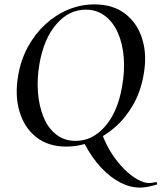

<svg xmlns="http://www.w3.org/2000/svg" viewBox="-20 -656 736 875"><path d="M618 199Q573 199 527.5 175.5Q482 152 440 107Q398 62 364 -3L446 -43Q464 5 490.5 45.5Q517 86 547.5 116Q578 146 607 162Q636 178 658 178Q667 178 675.5 176.5Q684 175 691 174Q694 173 695.5 178Q697 183 695 185Q675 191 655 195Q635 199 618 199ZM282 12Q199 12 144.5 -31.5Q90 -75 68.5 -149Q47 -223 63 -313Q75 -383 107 -442Q139 -501 186 -544.5Q233 -588 290.5 -612Q348 -636 410 -636Q496 -636 551.5 -592.5Q607 -549 629 -476Q651 -403 634 -313Q621 -238 586.5 -178Q552 -118 504 -76Q456 -34 399 -11Q342 12 282 12ZM325 -14Q401 -14 458.5 -79.5Q516 -145 536 -260Q549 -331 544 -394Q539 -457 517.5 -506Q496 -555 458.5 -583.5Q421 -612 371 -612Q294 -612 237 -546Q180 -480 160 -366Q148 -298 153 -235Q158 -172 178.5 -122Q199 -72 236 -43Q273 -14 325 -14Z"/></svg>

Font: Cormorant Garamond Light SemiBold
Style: Italic
Weight: 600
Italic angle: -10°
Version: Version 4.001